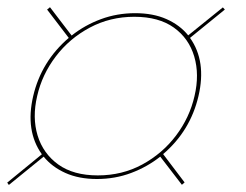

<svg xmlns="http://www.w3.org/2000/svg" viewBox="-91 -651 681 532"><path d="M-71 -145 25 -223.5Q-21.5 -288.5 1 -385Q23.5 -481 99.5 -546L39.5 -624.5L47.5 -631L107.5 -552.5Q144 -581.5 188.8 -598Q233.5 -614.5 283.5 -614.5Q333.5 -614.5 370.5 -598Q407.5 -581.5 430.5 -553L526.5 -630.5L532 -624.5L435.5 -546Q481.5 -481.5 459 -385Q436.5 -288.5 361 -224L420.5 -145.5L413 -139L353 -217Q317 -188.5 272.5 -171.8Q228 -155 177.5 -155Q127.5 -155 90.2 -171.8Q53 -188.5 30 -217L-66.5 -138.5ZM12 -385Q-2 -325.5 13.2 -275.5Q28.5 -225.5 70.5 -195.2Q112.5 -165 180 -165Q247.5 -165 303.2 -195.2Q359 -225.5 396.8 -275.5Q434.5 -325.5 448 -385Q462 -444.5 447.2 -494.5Q432.5 -544.5 390.8 -574.5Q349 -604.5 281 -604.5Q214 -604.5 157.8 -574.5Q101.5 -544.5 63.5 -494.5Q25.5 -444.5 12 -385Z"/></svg>

Font: Bodoni* 24pt Medium
Style: Italic
Weight: 500
Italic angle: -13°
Version: Version 2.3